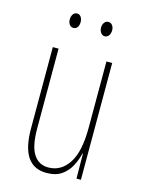

<svg xmlns="http://www.w3.org/2000/svg" viewBox="-109 -761 626 837"><g transform="rotate(15 204.0 -343.0)"><path d="M337 -527V0H317L316 -112H314Q307 -83 292.5 -55Q278 -27 252 -8.5Q226 10 183 10Q69 10 69 -159V-527H95V-167Q95 -87 118.5 -51Q142 -15 185 -15Q242 -15 276.5 -67Q311 -119 311 -228V-527ZM109 -663Q109 -676 115.5 -686Q122 -696 134 -696Q145 -696 151.5 -686.5Q158 -677 158 -663Q158 -649 151.5 -640Q145 -631 134 -631Q122 -631 115.5 -640.5Q109 -650 109 -663ZM250 -664Q250 -677 257 -686.5Q264 -696 275 -696Q286 -696 293 -687Q300 -678 300 -664Q300 -650 293 -640.5Q286 -631 275 -631Q264 -631 257 -641Q250 -651 250 -664Z"/></g></svg>

Font: Noto Sans Lao ExtraCondensed Thin
Style: Regular
Weight: 100
Width: 2
Designer: Monotype Design Team
Foundry: Monotype Imaging Inc.
Version: Version 2.003; ttfautohint (v1.8.4.7-5d5b)